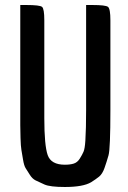

<svg xmlns="http://www.w3.org/2000/svg" viewBox="-20 -740 511 767"><path d="M324 -300V-720H349Q402 -720 411.5 -712.5Q421 -705 421 -659V-300Q421 -146 413.5 -119.5Q406 -93 397.5 -69Q389 -45 376 -34.5Q363 -24 344 -12Q312 7 239 7Q180 7 157.5 -3Q135 -13 122 -19.5Q109 -26 99 -42Q89 -58 82.5 -68Q76 -78 72 -102.5Q68 -127 65.5 -141Q63 -155 62 -188.5Q61 -222 61 -240V-720H85Q139 -720 148 -712.5Q157 -705 157 -659V-268Q157 -159 170.5 -120.5Q184 -82 239 -82Q260 -82 274.5 -86.5Q289 -91 298.5 -106Q308 -121 313.5 -133.5Q319 -146 321 -178Q324 -225 324 -300Z"/></svg>

Font: Economica
Style: Bold
Weight: 700
Designer: Vicente Lamonaca
Foundry: Vicente Lamonaca
Version: Version 1.100